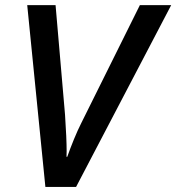

<svg xmlns="http://www.w3.org/2000/svg" viewBox="-20 -734 692 754"><path d="M86.9 -713.9H198.2L235.4 -283.2Q241.7 -189 241.7 -140.6L241.2 -118.2H244.1Q255.4 -150.4 270.3 -186.8Q285.2 -223.1 299.3 -251L529.3 -713.9H652.3L278.8 0H158.2Z"/></svg>

Font: Viking Open Sans Light
Style: Bold Italic
Weight: 600
Italic angle: -12°
Foundry: Ascender Corporation
Version: Version 2.000